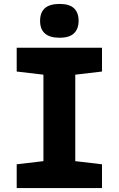

<svg xmlns="http://www.w3.org/2000/svg" viewBox="-20 -957 603 977"><path d="M65 0V-121L201 -137V-577L65 -593V-714H499V-593L363 -577V-137L499 -121V0ZM283 -765Q184 -765 184 -851Q184 -937 283 -937Q333 -937 356.5 -915Q380 -893 380 -851Q380 -811 357 -788Q334 -765 283 -765Z"/></svg>

Font: Noto Sans Mono SemiCondensed Black
Style: Regular
Weight: 900
Width: 4
Designer: Monotype Design Team
Foundry: Monotype Imaging Inc.
Version: Version 2.014; ttfautohint (v1.8.4.7-5d5b)